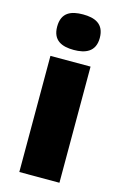

<svg xmlns="http://www.w3.org/2000/svg" viewBox="-119 -829 564 883"><g transform="rotate(15 162.5 -388.0)"><path d="M163 -776C107 -776 62 -759 62 -691C62 -625 107 -607 163 -607C218 -607 265 -625 265 -691C265 -759 218 -776 163 -776ZM258 -553H67V0H258Z"/></g></svg>

Font: Noto Sans Kannada Black
Style: Regular
Weight: 900
Designer: Jelle Bosma - Monotype Design Team
Foundry: Monotype Imaging Inc.
Version: Version 2.005